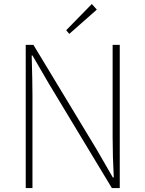

<svg xmlns="http://www.w3.org/2000/svg" viewBox="-20 -953 735 973"><path d="M110.4 0V-725.6H149.4L468.8 -197.3L551.8 -53.7H556.6Q550.8 -159.2 550.8 -258.8V-725.6H586.9V0H546.9L227.5 -529.3L144.5 -671.9H140.6Q144.5 -535.2 144.5 -472.7V0ZM331.1 -781.2 315.4 -799.8 445.3 -932.6 470.7 -904.3Z"/></svg>

Font: Gen Shin Gothic ExtraLight
Style: Regular
Weight: 100
Designer: [Source Han Sans]
Ryoko NISHIZUKA  (kana & ideographs); Paul D. Hunt (Latin, Greek & Cyrillic); Wenlong ZHANG  (bopomofo
Version: Version 1.002.20150607